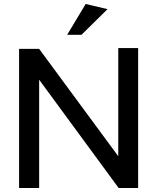

<svg xmlns="http://www.w3.org/2000/svg" viewBox="-20 -946 791 966"><path d="M177 -700H76V0H177V-545L577 0H675V-704H575V-160ZM318 -771H390L521 -900L411 -926Z"/></svg>

Font: Geom
Style: Regular
Weight: 400
Version: Version 1.102